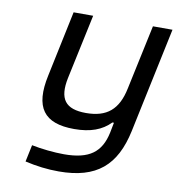

<svg xmlns="http://www.w3.org/2000/svg" viewBox="-80 -572 787 851"><g transform="rotate(10 314.0 -147.0)"><path d="M528 -26 628 -500H540L478 -209C458 -112 408 -70 314 -70C221 -70 189 -112 209 -209L271 -500H183L121 -205C89 -57 138 9 275 9C348 9 399 -10 437 -49H444L435 -3C416 87 364 127 250 127C205 127 148 121 104 112L88 188C140 200 189 206 240 206C411 206 494 132 528 -26Z"/></g></svg>

Font: LT Wave Mono
Style: Italic
Weight: 400
Designer: Daniel Lyons
Version: Version 2.5 (Glyphs App)